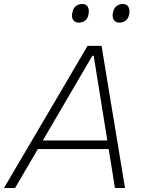

<svg xmlns="http://www.w3.org/2000/svg" viewBox="-38 -943 733 963"><path d="M-18 0Q16 -58 53.5 -121.8Q91 -185.5 125 -243L269 -488Q306 -551 337.2 -604.2Q368.5 -657.5 401 -713H471.5Q480 -660 489 -606.2Q498 -552.5 508.5 -487L549 -242.5Q559 -183 569.2 -119.8Q579.5 -56.5 589 0H538.5Q531 -47 523 -97Q515 -147 507 -195.5H152Q123.5 -147 94.5 -97.5Q65.5 -48 37.5 0ZM195 -269.5Q186 -254 177 -238.5H500L495.5 -268L432 -663H425ZM560 -829.5Q542 -829.5 532.8 -843.2Q523.5 -857 528.5 -880Q533.5 -903.5 547.2 -913.2Q561 -923 578.5 -923Q597.5 -923 605.8 -909Q614 -895 610 -872Q605.5 -849 592 -839.2Q578.5 -829.5 560 -829.5ZM356 -829.5Q338.5 -829.5 329 -843.2Q319.5 -857 325 -880Q329.5 -903.5 343.5 -913.2Q357.5 -923 375 -923Q393.5 -923 402 -909Q410.5 -895 406 -872Q402 -849 388.5 -839.2Q375 -829.5 356 -829.5Z"/></svg>

Font: Commissioner ExtraLight
Style: Italic
Weight: 200
Italic angle: -12°
Designer: Kostas Bartsokas
Foundry: Kostas Bartsokas
Version: Version 1.000; ttfautohint (v1.8.3)